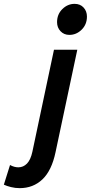

<svg xmlns="http://www.w3.org/2000/svg" viewBox="-164 -780 471 996"><path d="M132 -665Q132 -706 159.5 -733Q187 -760 223 -760Q252 -760 269.5 -741Q287 -722 287 -694Q287 -653 259.5 -626Q232 -599 196 -599Q168 -599 150 -618Q132 -637 132 -665ZM-144 178 -112 76Q-90 88 -69 88Q-43 88 -24 68.5Q-5 49 4 7L116 -522H237L124 10Q104 105 56 150.5Q8 196 -62 196Q-85 196 -107 190.5Q-129 185 -144 178Z"/></svg>

Font: Radio Canada Condensed SemiBold
Style: Italic
Weight: 600
Width: 3
Italic angle: -12°
Designer: Charles Daoud, Etienne Aubert Bonn, Alexandre Saumier Demers, Jacques Le Bailly
Foundry: Radio-Canada
Version: Version 2.104; ttfautohint (v1.8.4.7-5d5b);gftools[0.9.28.de